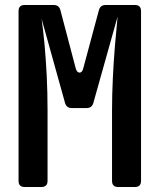

<svg xmlns="http://www.w3.org/2000/svg" viewBox="-20 -750 640 770"><path d="M79.1 0Q54.4 0 54.4 -24.7V-705.3Q54.4 -730 79.1 -730H195Q217.1 -730 222.3 -708.9L283.7 -475.9Q288.2 -458.8 299.1 -458.8Q309.9 -458.8 313.9 -475.9L376.5 -708.9Q382.1 -730 403.8 -730H520.9Q545.6 -730 545.6 -705.3V-24.7Q545.6 0 520.9 0H454Q429.3 0 429.3 -24.7V-307Q429.3 -370 432.6 -437.3Q435.8 -504.6 441.1 -568.4Q446.5 -632.3 451.7 -683.7L354.5 -337.7Q348.9 -316.6 327.2 -316.6H268Q246.3 -316.6 240.7 -337.7L146.8 -674.7Q153.3 -629.2 158.7 -570.9Q164 -512.5 167.4 -446Q170.7 -379.4 170.7 -307V-24.7Q170.7 0 146 0Z"/></svg>

Font: Pitagon Sans Mono
Style: Regular
Weight: 400
Monospace: yes
Designer: Travis Tran
Foundry: Pitagon
Version: Version 1.001;gftools[0.9.26]